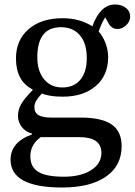

<svg xmlns="http://www.w3.org/2000/svg" viewBox="-20 -604 599 854"><path d="M256 230Q27 230 27 106Q27 68 50 40Q73 12 122 -6V-10Q94 -17 77 -39Q60 -61 60 -88Q60 -115 73 -139Q86 -163 125 -203V-206Q51 -244 51 -344Q51 -426 107.5 -474.5Q164 -523 258 -523Q334 -523 391 -487Q407 -533 432.5 -558.5Q458 -584 492 -584Q521 -584 540 -569Q559 -554 559 -531Q559 -509 541.5 -492Q524 -475 502 -475Q476 -475 462 -502L448 -527Q432 -502 419 -464Q438 -442 449.5 -412Q461 -382 461 -349Q461 -269 406 -221.5Q351 -174 259 -174Q201 -174 166 -188Q147 -167 140 -154Q133 -141 133 -127Q133 -103 151 -92Q169 -81 209 -81H340Q432 -81 476.5 -50.5Q521 -20 521 46Q521 133 451.5 181.5Q382 230 256 230ZM257 -215Q309 -215 337.5 -249.5Q366 -284 366 -346Q366 -411 335.5 -447Q305 -483 251 -483Q146 -483 146 -349Q146 -288 176 -251.5Q206 -215 257 -215ZM264 182Q339 182 385 153Q431 124 431 76Q431 6 333 6H161Q115 39 115 91Q115 139 150.5 160.5Q186 182 264 182Z"/></svg>

Font: Literata 36pt
Style: Regular
Weight: 400
Designer: Latin by Veronika Burian and Jose Scaglione. Greek by Irene Vlachou. Cyrillic by Vera Evstafieva.
Foundry: TypeTogether
Version: Version 3.002